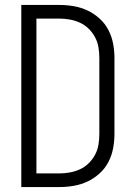

<svg xmlns="http://www.w3.org/2000/svg" viewBox="-20 -755 540 775"><path d="M220 0H66V-735H220Q249 -735 278 -730Q307 -725 333.5 -712.5Q360 -700 382 -680Q404 -660 417.5 -634Q431 -608 436.5 -579Q442 -550 442 -521V-215Q442 -185 436.5 -156Q431 -127 417.5 -101Q404 -75 382 -55Q360 -35 333.5 -22.5Q307 -10 278 -5Q249 0 220 0ZM127 -55H219Q241 -55 262.5 -59Q284 -63 303.5 -72Q323 -81 338.5 -96.5Q354 -112 364 -131Q374 -150 377.5 -171.5Q381 -193 381 -215V-521Q381 -542 377.5 -563.5Q374 -585 364 -604Q354 -623 338.5 -638.5Q323 -654 303.5 -663Q284 -672 262.5 -676Q241 -680 219 -680H127Z"/></svg>

Font: Iosevka Light
Style: Regular
Weight: 300
Monospace: yes
Designer: Belleve Invis
Foundry: Belleve Invis
Version: Version 32.5.0; ttfautohint (v1.8.4)